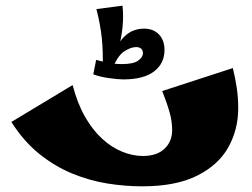

<svg xmlns="http://www.w3.org/2000/svg" viewBox="-20 -650 890 677"><path d="M481 7Q421 7 358.5 -3Q296 -13 235 -38Q174 -63 119 -107Q64 -151 20 -220L236 -350Q253 -285 280 -238Q307 -191 340.5 -160.5Q374 -130 411 -115Q448 -100 484 -100Q533 -100 560 -125.5Q587 -151 587 -191Q587 -222 578 -254Q569 -286 552 -329L801 -410Q810 -374 815 -339Q820 -304 820 -269Q820 -193 785 -130.5Q750 -68 675 -30.5Q600 7 481 7ZM415 -370Q397 -370 364.5 -374.5Q332 -379 309 -388L319 -439Q332 -435 358 -429.5Q384 -424 409 -424Q451 -424 467.5 -436.5Q484 -449 484 -462Q484 -473 477.5 -478.5Q471 -484 460 -484Q441 -484 417.5 -468.5Q394 -453 374 -403L364 -414Q380 -476 410.5 -512.5Q441 -549 488 -549Q521 -549 540.5 -528.5Q560 -508 560 -474Q560 -426 523 -398Q486 -370 415 -370ZM342 -403Q344 -468 339 -515.5Q334 -563 320 -618L412 -630Q416 -592 412 -554Q408 -516 398.5 -481Q389 -446 375 -414Z"/></svg>

Font: Marhey Light
Style: Bold
Weight: 700
Version: Version 1.000